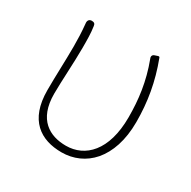

<svg xmlns="http://www.w3.org/2000/svg" viewBox="-129 -664 800 803"><g transform="rotate(30 271.0 -262.5)"><path d="M411 -53C449 -98 473 -164 473 -253C473 -349 458 -439 422 -534C421 -538 418 -539 414 -538L402 -534L399 -533C390 -530 386 -522 391 -511C425 -421 435 -338 435 -254C435 -93 359 -20 267 -20C188 -20 116 -59 116 -184C116 -245 123 -338 123 -409C123 -447 123 -479 118 -512C117 -523 111 -527 100 -527C87 -527 81 -517 83 -504C87 -463 88 -432 88 -396C88 -325 84 -254 84 -183C84 -38 164 13 265 13C321 13 373 -9 411 -53Z"/></g></svg>

Font: GenSenRounded2 TW EL
Style: Regular
Weight: 250
Version: Version 2.100;PS 2.1;hotconv 16.6.51;makeotf.lib2.5.65220 DE